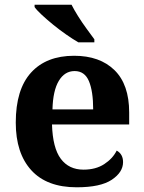

<svg xmlns="http://www.w3.org/2000/svg" viewBox="-20 -786 611 816"><path d="M306 10Q179 10 113 -62.5Q47 -135 47 -265Q47 -406 112 -477.5Q177 -549 295 -549Q404 -549 466.5 -488Q529 -427 529 -308V-257H201Q204 -157 238.5 -111Q273 -65 335 -65Q387 -65 423 -88.5Q459 -112 476 -146Q503 -131 503 -97Q503 -54 455 -22Q407 10 306 10ZM376 -321Q376 -398 358 -441Q340 -484 297 -484Q255 -484 230 -442.5Q205 -401 203 -321ZM313 -606Q289 -620 261 -639.5Q233 -659 206 -681Q179 -703 157.5 -723Q136 -743 127 -756V-766H284Q295 -744 312 -717Q329 -690 348 -664Q367 -638 381 -619V-606Z"/></svg>

Font: Noto Serif Bengali
Style: Bold
Weight: 700
Designer: Juan Bruce, Universal Thirst, Indian Type Foundry and the Monotype Design Team.
Foundry: Monotype Imaging Inc.
Version: Version 2.003; ttfautohint (v1.8.4.7-5d5b)